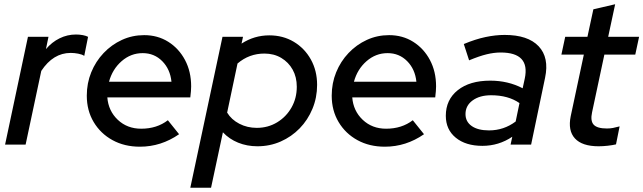

<svg xmlns="http://www.w3.org/2000/svg" viewBox="-20 -683 3039 907"><path d="M4 0 112 -509H209L197 -451Q225 -484 261.5 -502Q298 -520 339 -520Q356 -520 371.5 -517Q387 -514 396 -509L378 -419Q368 -426 349.5 -429.5Q331 -433 314 -433Q231 -433 175 -348L101 0Z M641 10Q568 10 511.5 -21Q455 -52 422.5 -106.5Q390 -161 390 -231Q390 -290 411 -341.5Q432 -393 469.5 -432.5Q507 -472 556 -494.5Q605 -517 661 -517Q725 -517 775 -485.5Q825 -454 854 -399.5Q883 -345 883 -275Q883 -265 882 -252.5Q881 -240 879 -223H487Q492 -159 536.5 -117Q581 -75 647 -75Q721 -75 773 -115L826 -49Q741 10 641 10ZM495 -297H790Q784 -356 746.5 -394Q709 -432 654 -432Q598 -432 554.5 -394Q511 -356 495 -297Z M879 204 1031 -509H1128L1121 -477Q1181 -516 1252 -516Q1317 -516 1368 -485.5Q1419 -455 1448.5 -402Q1478 -349 1478 -282Q1478 -222 1456 -169Q1434 -116 1395.5 -76.5Q1357 -37 1306 -14.5Q1255 8 1196 8Q1147 8 1105 -9Q1063 -26 1033 -58L977 204ZM1193 -79Q1246 -79 1289 -105Q1332 -131 1357 -175Q1382 -219 1382 -273Q1382 -319 1362.5 -354Q1343 -389 1308.5 -409.5Q1274 -430 1229 -430Q1157 -430 1102 -383L1053 -151Q1073 -118 1110.5 -98.5Q1148 -79 1193 -79Z M1798 10Q1725 10 1668.5 -21Q1612 -52 1579.5 -106.5Q1547 -161 1547 -231Q1547 -290 1568 -341.5Q1589 -393 1626.5 -432.5Q1664 -472 1713 -494.5Q1762 -517 1818 -517Q1882 -517 1932 -485.5Q1982 -454 2011 -399.5Q2040 -345 2040 -275Q2040 -265 2039 -252.5Q2038 -240 2036 -223H1644Q1649 -159 1693.5 -117Q1738 -75 1804 -75Q1878 -75 1930 -115L1983 -49Q1898 10 1798 10ZM1652 -297H1947Q1941 -356 1903.5 -394Q1866 -432 1811 -432Q1755 -432 1711.5 -394Q1668 -356 1652 -297Z M2259 6Q2180 6 2133 -32.5Q2086 -71 2086 -136Q2086 -212 2142.5 -257Q2199 -302 2296 -302Q2380 -302 2449 -266L2459 -312Q2485 -435 2345 -435Q2314 -435 2279 -426.5Q2244 -418 2196 -398L2171 -475Q2226 -498 2273.5 -508Q2321 -518 2364 -518Q2474 -518 2524.5 -464.5Q2575 -411 2555 -316L2489 0H2392L2400 -37Q2336 6 2259 6ZM2290 -67Q2360 -67 2416 -109L2434 -196Q2381 -233 2300 -233Q2246 -233 2212.5 -208.5Q2179 -184 2179 -144Q2179 -108 2208.5 -87.5Q2238 -67 2290 -67Z M2808 8Q2730 8 2696 -29Q2662 -66 2676 -134L2738 -425H2632L2650 -509H2755L2783 -639L2886 -663L2853 -509H2999L2981 -425H2835L2777 -153Q2768 -112 2784.5 -94Q2801 -76 2847 -76Q2862 -76 2875.5 -78.5Q2889 -81 2907 -86L2890 -1Q2873 3 2850.5 5.5Q2828 8 2808 8Z"/></svg>

Font: Red Hat Display Medium
Style: Italic
Weight: 500
Italic angle: -12°
Designer: Pentagram, MCKL
Foundry: Pentagram, MCKL
Version: Version 1.023; ttfautohint (v1.8.3)